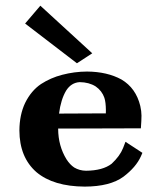

<svg xmlns="http://www.w3.org/2000/svg" viewBox="-20 -655 533 691"><path d="M70.4 -570.3 256.9 -427.3 312 -463.2 125.2 -634.5ZM192.5 -246.2C196.8 -280.2 205.4 -307.8 218.2 -329.2C230.4 -348.2 246.6 -358.2 266.7 -359.4C289.2 -359.2 308.4 -354 324.4 -343.9C339.5 -333.4 349.9 -319.7 355.7 -302.9C359.2 -292.1 360.9 -277.5 361.1 -258.8C361.1 -255.3 361 -251.3 360.9 -247ZM487 -193.2C488.5 -212.9 489.2 -228.2 489.2 -239C489.2 -249.7 487.7 -261.2 484.9 -273.6C474.5 -316.6 451.9 -348.4 417.1 -368.9C383 -387.6 341.8 -397.1 293.3 -397.5C262.9 -397.4 232.9 -393.4 203.4 -385.7C176.1 -378.6 150.9 -367.6 127.7 -352.6C104.1 -336.7 85.1 -314.1 70.5 -284.7C56.9 -256.2 50.1 -223.1 49.8 -185.5C50 -120.9 70.5 -70.9 111.2 -35.4C151.9 -1.2 209.8 16.2 284.9 16.6C345.8 16.4 392.4 4.5 424.5 -19.2C454.5 -42 475.3 -66.3 486.9 -92L492.5 -104.9L431.6 -144.7L423 -122.3C415.4 -103.1 401.7 -84.2 381.7 -65.6C360.6 -49.3 329.9 -40.9 289.7 -40.5C274 -40.7 259.8 -44.6 247.2 -52.1C236.9 -58.9 227.6 -68.8 219.2 -81.8C199.6 -113.8 189.6 -150 189.3 -190.4V-192.3Z"/></svg>

Font: Bentham
Style: Bold
Weight: 700
Version: Version 002.001